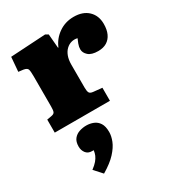

<svg xmlns="http://www.w3.org/2000/svg" viewBox="-208 -652 1023 1124"><g transform="rotate(-30 304.0 -90.0)"><path d="M31 0V-88L64 -94Q80 -97 84.5 -107Q89 -117 89 -143V-349Q89 -381 85 -394Q81 -407 57 -411L24 -415L32 -512L269 -526L288 -515L296 -421H299Q319 -470 363.5 -501Q408 -532 465 -532Q527 -532 562.5 -498Q598 -464 598 -408Q598 -369 585.5 -342Q573 -315 549.5 -300.5Q526 -286 491 -286Q446 -286 425 -305Q404 -324 404 -347Q404 -356 405.5 -364Q407 -372 411 -383Q415 -394 423 -412Q403 -417 383.5 -412Q364 -407 348 -392Q332 -377 323 -353Q314 -329 314 -296V-141Q314 -117 319.5 -106.5Q325 -96 345 -94L404 -88V0ZM161 352 113 299Q137 281 149.5 266Q162 251 168.5 236Q175 221 177 203H166Q139 203 125 184.5Q111 166 111 141Q111 108 126 89.5Q141 71 164 63.5Q187 56 211 56Q236 56 258.5 65Q281 74 295 95.5Q309 117 309 156Q309 183 296.5 215Q284 247 252 282Q220 317 161 352Z"/></g></svg>

Font: Literata 18pt Black
Style: Regular
Weight: 900
Designer: Latin by Veronika Burian and Jose Scaglione. Greek by Irene Vlachou. Cyrillic by Vera Evstafieva.
Foundry: TypeTogether
Version: Version 3.103;gftools[0.9.29]